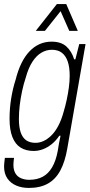

<svg xmlns="http://www.w3.org/2000/svg" viewBox="-24 -743 443 945"><path d="M118 182Q84 182 56.5 170.5Q29 159 12.5 135.5Q-4 112 -4 76Q-4 69 -3 59Q-2 49 0 34H45Q44 43 43 51Q42 59 42 67Q42 94 52 110.5Q62 127 80 134.5Q98 142 120 142Q158 142 186 127Q214 112 232.5 80.5Q251 49 260 1Q263 -19 266.5 -38Q270 -57 274 -75H268Q251 -50 230.5 -33.5Q210 -17 187.5 -8.5Q165 0 142 0Q104 0 77.5 -16.5Q51 -33 37 -68.5Q23 -104 23 -158Q23 -209 31 -258.5Q39 -308 53 -351Q76 -443 121.5 -490.5Q167 -538 230 -538Q277 -538 303 -514Q329 -490 341 -451H347L366 -526H397L307 -11Q296 53 273 96Q250 139 212 160.5Q174 182 118 182ZM151 -40Q171 -40 190.5 -49Q210 -58 228.5 -76Q247 -94 262.5 -123Q278 -152 289 -192Q298 -222 304.5 -252.5Q311 -283 315 -313Q319 -343 319 -370Q319 -412 309.5 -440Q300 -468 281 -483Q262 -498 231 -498Q204 -498 179.5 -483.5Q155 -469 135.5 -439Q116 -409 103 -362Q92 -329 84.5 -293.5Q77 -258 73 -224Q69 -190 69 -158Q69 -117 78 -91Q87 -65 105 -52.5Q123 -40 151 -40ZM152 -591 256 -723H302L359 -591H317L265 -709H291L197 -591Z"/></svg>

Font: Archivo Condensed Thin
Style: Italic
Weight: 250
Width: 3
Italic angle: -10°
Designer: Hector Gatti
Foundry: Omnibus-Type
Version: Version 2.001